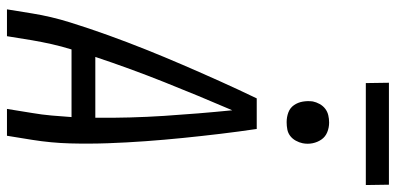

<svg xmlns="http://www.w3.org/2000/svg" viewBox="-320 -844 1164 565"><g transform="rotate(90 262.5 -562.0)"><path d="M8 0 20 -74Q29 -130 46.5 -186Q64 -242 84 -297.5Q104 -353 126 -408Q148 -463 171.5 -517.5Q195 -572 219.5 -626.5Q244 -681 270 -735H360Q368 -681 374.5 -626.5Q381 -572 386.5 -517.5Q392 -463 396 -408Q400 -353 402 -297.5Q404 -242 402.5 -186Q401 -130 392 -74L380 0H301L313 -74Q318 -103 320.5 -132Q323 -161 325 -190H126Q117 -161 110.5 -132Q104 -103 99 -74L87 0ZM327 -260Q328 -362 321.5 -462.5Q315 -563 305 -663Q262 -563 222 -462.5Q182 -362 148 -260ZM340 -823Q325 -823 311.5 -828Q298 -833 290 -844.5Q282 -856 279.5 -870.5Q277 -885 279 -900Q281 -910 286.5 -920Q292 -930 300.5 -936.5Q309 -943 319.5 -945.5Q330 -948 341 -948Q356 -948 369.5 -942.5Q383 -937 391 -925.5Q399 -914 402 -899.5Q405 -885 402 -870Q400 -860 394.5 -850Q389 -840 380.5 -833.5Q372 -827 361.5 -825Q351 -823 340 -823ZM225 -1056 224 -1124H524L525 -1056Z"/></g></svg>

Font: Iosevka Curly
Style: Italic
Weight: 400
Italic angle: -9°
Monospace: yes
Designer: Belleve Invis
Foundry: Belleve Invis
Version: Version 22.1.2; ttfautohint (v1.8.4)